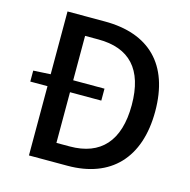

<svg xmlns="http://www.w3.org/2000/svg" viewBox="-107 -842 940 948"><g transform="rotate(15 362.5 -368.0)"><path d="M238 -95V-354H398V-415H238V-642H306C464 -642 549 -555 549 -371C549 -188 464 -95 306 -95ZM123 -736V-415L35 -410V-354H123V0H320C540 0 669 -132 669 -371C669 -611 540 -736 314 -736Z"/></g></svg>

Font: Noto Sans Japanese Medium
Style: Regular
Weight: 500
Designer: Ryoko NISHIZUKA (kana & ideographs); Paul D. Hunt (Latin, Greek & Cyrillic); Wenlong ZHANG (bopomofo); Sandoll Communica
Foundry: Adobe Systems Incorporated
Version: Version 1.000;PS 1;hotconv 1.0.78;makeotf.lib2.5.61930